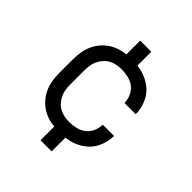

<svg xmlns="http://www.w3.org/2000/svg" viewBox="-200 -761 1001 1001"><g transform="rotate(45 300.0 -260.5)"><path d="M298 8Q268 8 239 3Q210 -2 184 -15Q158 -28 137 -49.5Q116 -71 103 -97Q90 -123 85 -152Q80 -181 80 -210V-310Q80 -339 85 -368Q90 -397 103 -423Q116 -449 137 -470.5Q158 -492 184 -505Q210 -518 239 -523Q268 -528 298 -528Q325 -528 351.5 -524Q378 -520 403 -509.5Q428 -499 449.5 -482Q471 -465 485 -442.5Q499 -420 506.5 -393.5Q514 -367 514 -340Q514 -340 514 -340Q514 -340 514 -340H431Q431 -340 431 -340Q431 -340 431 -340Q431 -365 420.5 -388.5Q410 -412 391 -427Q372 -442 347 -448Q322 -454 298 -454Q279 -454 260.5 -450.5Q242 -447 225.5 -438Q209 -429 196.5 -414.5Q184 -400 176 -383Q168 -366 165.5 -347.5Q163 -329 163 -310V-210Q163 -191 165.5 -172.5Q168 -154 176 -137Q184 -120 196.5 -105.5Q209 -91 225.5 -82Q242 -73 260.5 -69.5Q279 -66 298 -66Q322 -66 347 -72Q372 -78 391 -93Q410 -108 420.5 -131.5Q431 -155 431 -180Q431 -180 431 -180Q431 -180 431 -180H514Q514 -180 514 -180Q514 -180 514 -180Q514 -153 506.5 -126.5Q499 -100 485 -77.5Q471 -55 449.5 -38Q428 -21 403 -10.5Q378 0 351.5 4Q325 8 298 8ZM259 -483V-628H341V-483ZM259 107V-37H341V107Z"/></g></svg>

Font: Zed Mono Extended
Style: Regular
Weight: 400
Width: 7
Monospace: yes
Designer: Belleve Invis
Foundry: Belleve Invis
Version: Version 1.0.0; ttfautohint (v1.8.4)